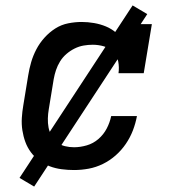

<svg xmlns="http://www.w3.org/2000/svg" viewBox="-20 -619 640 708"><path d="M253 8Q230 8 207 5Q184 2 163 -6Q142 -14 124.5 -27Q107 -40 94 -57.5Q81 -75 73.5 -95.5Q66 -116 62.5 -138.5Q59 -161 60.5 -184.5Q62 -208 66 -231L84 -341Q88 -366 95 -390Q102 -414 114 -437Q126 -460 144 -480Q162 -500 184 -514Q206 -528 231.5 -533Q257 -538 281 -538Q304 -538 327 -534Q350 -530 370.5 -521.5Q391 -513 408 -498.5Q425 -484 436 -465L446 -530H540L510 -349H417Q420 -371 416 -392Q412 -413 398 -427.5Q384 -442 363.5 -448Q343 -454 322 -454Q305 -454 288 -451Q271 -448 255 -440Q239 -432 225 -420Q211 -408 201.5 -392.5Q192 -377 186.5 -360.5Q181 -344 178 -327L160 -217Q157 -200 156.5 -182.5Q156 -165 159 -149Q162 -133 170 -118.5Q178 -104 190.5 -94Q203 -84 219.5 -80Q236 -76 253 -76Q276 -76 300 -83Q324 -90 343 -106.5Q362 -123 373.5 -145Q385 -167 390 -191H485Q480 -164 470 -138Q460 -112 444 -88.5Q428 -65 406.5 -46Q385 -27 359.5 -14.5Q334 -2 307 3Q280 8 253 8ZM106 69 52 37 469 -599 523 -567Z"/></svg>

Font: Iosevka Curly Slab MdExObl
Style: Regular
Weight: 500
Width: 7
Italic angle: -9°
Monospace: yes
Designer: Belleve Invis
Foundry: Belleve Invis
Version: Version 11.1.0; ttfautohint (v1.8.3)